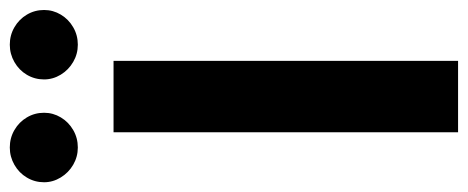

<svg xmlns="http://www.w3.org/2000/svg" viewBox="-346 -657 960 394"><g transform="rotate(-90 134.0 -460.0)"><path d="M206.1 0H59.6V-707H206.1ZM-43 -849.6Q-43 -868.7 -33.4 -884.8Q-23.9 -900.9 -7.3 -910.4Q9.3 -919.9 28.3 -919.9Q47.9 -919.9 64.2 -910.4Q80.6 -900.9 90.1 -884.8Q99.6 -868.7 99.6 -849.6Q99.6 -831.1 90.1 -815.2Q80.6 -799.3 64.2 -789.8Q47.9 -780.3 28.3 -780.3Q9.3 -780.3 -7.1 -789.8Q-23.4 -799.3 -33.2 -815.4Q-43 -831.5 -43 -849.6ZM168 -849.6Q168 -868.7 177.5 -884.8Q187 -900.9 203.6 -910.4Q220.2 -919.9 239.3 -919.9Q258.8 -919.9 275.1 -910.4Q291.5 -900.9 301 -884.8Q310.5 -868.7 310.5 -849.6Q310.5 -831.1 301 -815.2Q291.5 -799.3 275.1 -789.8Q258.8 -780.3 239.3 -780.3Q220.2 -780.3 203.9 -789.8Q187.5 -799.3 177.7 -815.4Q168 -831.5 168 -849.6Z"/></g></svg>

Font: WEMIX Pretendard
Style: Bold
Weight: 700
Designer: Base glyphs from Inter by Rasmus Andersson; Hangeul glyphs from Noto Sans CJK(Source Han Sans) by Jang Soo-young and Kan
Foundry: Kil Hyung-jin
Version: Version 1.000